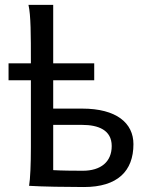

<svg xmlns="http://www.w3.org/2000/svg" viewBox="-20 -752 611 777"><path d="M14.6 -427.2H105V-156.2C105 -88.9 102.5 -27.3 97.7 0C150.9 3.4 251 4.9 319.8 4.9C455.6 4.9 520 -59.6 520 -168.5C520 -253.9 451.7 -312.5 312.5 -312.5H195.3V-427.2H361.3V-495.6H195.3V-732.4H95.2C105 -690.4 105 -607.9 105 -502.9V-495.6H14.6ZM195.3 -246.6H312.5C377.4 -246.6 432.1 -226.1 432.1 -161.1C432.1 -97.2 388.2 -61 314.9 -61C276.9 -61 228.5 -61.5 195.3 -63.5Z"/></svg>

Font: Andika
Style: Regular
Weight: 400
Designer: Victor Gaultney, Annie Olsen, Julie Remington, Don Collingsworth, Eric Hays
Foundry: SIL International
Version: Version 1.000